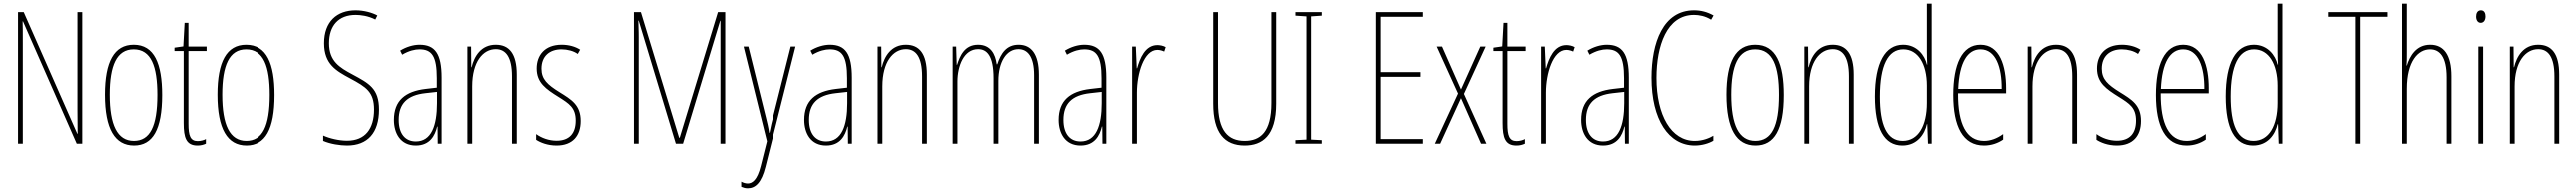

<svg xmlns="http://www.w3.org/2000/svg" viewBox="-20 -780 14005 1042"><path d="M427 0V-714H401V-181C401 -152 402 -99 402 -54H400L109 -714H78V0H104V-548C104 -604 104 -637 103 -664H105L397 0Z M861 -264C861 -433 819 -537 706 -537C600 -537 550 -444 550 -266C550 -80 604 10 708 10C810 10 861 -77 861 -264ZM576 -266C576 -424 614 -512 706 -512C802 -512 835 -418 835 -265C835 -94 795 -15 707 -15C617 -15 576 -102 576 -266Z M1054 -14C1014 -14 1004 -44 1004 -108V-503H1103V-527H1004V-656H983L976 -528L928 -521V-503H978V-112C978 -32 992 10 1053 10C1072 10 1086 6 1099 0V-25C1089 -19 1071 -14 1054 -14Z M1473 -264C1473 -433 1431 -537 1318 -537C1212 -537 1162 -444 1162 -266C1162 -80 1216 10 1320 10C1422 10 1473 -77 1473 -264ZM1188 -266C1188 -424 1226 -512 1318 -512C1414 -512 1447 -418 1447 -265C1447 -94 1407 -15 1319 -15C1229 -15 1188 -102 1188 -266Z M2042 -185C2042 -299 1988 -327 1897 -376C1828 -413 1770 -447 1770 -545C1770 -640 1821 -699 1915 -699C1942 -699 1983 -694 2022 -674L2033 -696C2006 -711 1960 -724 1915 -724C1813 -724 1743 -663 1743 -545C1743 -431 1809 -395 1885 -354C1973 -307 2015 -280 2015 -185C2015 -82 1968 -16 1868 -16C1825 -16 1773 -28 1738 -44V-15C1777 2 1830 10 1868 10C1980 10 2042 -59 2042 -185Z M2262 -537C2228 -537 2189 -525 2157 -505L2168 -483C2205 -505 2238 -512 2262 -512C2329 -512 2356 -475 2356 -355V-304L2295 -297C2185 -284 2123 -234 2123 -129C2123 -57 2158 10 2242 10C2318 10 2346 -43 2358 -93H2360L2361 0H2382V-358C2382 -489 2346 -537 2262 -537ZM2294 -274 2357 -281V-220C2357 -97 2326 -12 2242 -12C2184 -12 2149 -54 2149 -129C2149 -217 2195 -263 2294 -274Z M2676 -537C2596 -537 2559 -474 2545 -415H2543L2542 -527H2522V0H2548V-311C2548 -445 2607 -513 2676 -513C2730 -513 2764 -471 2764 -365V0H2790V-375C2790 -488 2749 -537 2676 -537Z M3137 -123C3137 -210 3087 -239 3021 -280C2957 -320 2924 -349 2924 -407C2924 -475 2968 -512 3033 -512C3065 -512 3099 -503 3121 -487L3134 -510C3108 -527 3072 -537 3034 -537C2941 -537 2898 -479 2898 -408C2898 -330 2949 -296 3016 -254C3075 -217 3110 -195 3110 -125C3110 -56 3076 -16 3006 -16C2964 -16 2924 -31 2895 -52V-21C2918 -6 2957 10 3006 10C3094 10 3137 -43 3137 -123Z M3654 0H3693L3895 -667H3897V0H3923V-714H3883L3675 -32H3672L3464 -714H3426V0H3452V-579C3452 -588 3452 -607 3450 -668H3452Z M4023 -527 4150 -13 4116 122C4097 198 4070 216 4045 216C4034 216 4020 212 4010 206V234C4022 239 4032 242 4045 242C4087 242 4120 213 4142 125L4306 -527H4280L4183 -142C4177 -120 4172 -99 4164 -59H4162C4159 -73 4161 -76 4145 -140L4049 -527Z M4493 -537C4459 -537 4420 -525 4388 -505L4399 -483C4436 -505 4469 -512 4493 -512C4560 -512 4587 -475 4587 -355V-304L4526 -297C4416 -284 4354 -234 4354 -129C4354 -57 4389 10 4473 10C4549 10 4577 -43 4589 -93H4591L4592 0H4613V-358C4613 -489 4577 -537 4493 -537ZM4525 -274 4588 -281V-220C4588 -97 4557 -12 4473 -12C4415 -12 4380 -54 4380 -129C4380 -217 4426 -263 4525 -274Z M4907 -537C4827 -537 4790 -474 4776 -415H4774L4773 -527H4753V0H4779V-311C4779 -445 4838 -513 4907 -513C4961 -513 4995 -471 4995 -365V0H5021V-375C5021 -488 4980 -537 4907 -537Z M5519 -537C5453 -537 5423 -491 5403 -431H5400C5393 -486 5367 -537 5299 -537C5224 -537 5200 -474 5185 -428H5183L5180 -527H5161V0H5187V-337C5187 -422 5222 -513 5299 -513C5346 -513 5383 -479 5383 -355V0H5409V-341C5409 -444 5453 -513 5518 -513C5566 -513 5603 -475 5603 -372V0H5629V-374C5629 -487 5587 -537 5519 -537Z M5875 -537C5841 -537 5802 -525 5770 -505L5781 -483C5818 -505 5851 -512 5875 -512C5942 -512 5969 -475 5969 -355V-304L5908 -297C5798 -284 5736 -234 5736 -129C5736 -57 5771 10 5855 10C5931 10 5959 -43 5971 -93H5973L5974 0H5995V-358C5995 -489 5959 -537 5875 -537ZM5907 -274 5970 -281V-220C5970 -97 5939 -12 5855 -12C5797 -12 5762 -54 5762 -129C5762 -217 5808 -263 5907 -274Z M6272 -535C6205 -535 6177 -462 6162 -409H6160L6155 -527H6135V0H6161V-277C6161 -380 6199 -509 6272 -509C6286 -509 6301 -504 6309 -500L6317 -524C6303 -532 6285 -535 6272 -535Z M6917 -217V-714H6891V-221C6891 -63 6831 -15 6746 -15C6655 -15 6601 -71 6601 -221V-714H6575V-217C6575 -59 6636 10 6746 10C6841 10 6917 -42 6917 -217Z M7170 0V-19L7112 -22V-691L7170 -695V-714H7027V-695L7087 -691V-22L7027 -19V0Z M7718 0V-25H7489V-363H7705V-388H7489V-689H7718V-714H7463V0Z M7909 -272 7783 0H7812L7925 -247L8034 0H8063L7941 -270L8059 -527H8030L7925 -294L7822 -527H7793Z M8227 -14C8187 -14 8177 -44 8177 -108V-503H8276V-527H8177V-656H8156L8149 -528L8101 -521V-503H8151V-112C8151 -32 8165 10 8226 10C8245 10 8259 6 8272 0V-25C8262 -19 8244 -14 8227 -14Z M8497 -535C8430 -535 8402 -462 8387 -409H8385L8380 -527H8360V0H8386V-277C8386 -380 8424 -509 8497 -509C8511 -509 8526 -504 8534 -500L8542 -524C8528 -532 8510 -535 8497 -535Z M8716 -537C8682 -537 8643 -525 8611 -505L8622 -483C8659 -505 8692 -512 8716 -512C8783 -512 8810 -475 8810 -355V-304L8749 -297C8639 -284 8577 -234 8577 -129C8577 -57 8612 10 8696 10C8772 10 8800 -43 8812 -93H8814L8815 0H8836V-358C8836 -489 8800 -537 8716 -537ZM8748 -274 8811 -281V-220C8811 -97 8780 -12 8696 -12C8638 -12 8603 -54 8603 -129C8603 -217 8649 -263 8748 -274Z M9190 -699C9217 -699 9251 -693 9283 -673L9296 -696C9262 -715 9228 -724 9190 -724C9022 -724 8959 -548 8959 -358C8959 -131 9052 10 9194 10C9232 10 9270 -1 9295 -16V-43C9275 -31 9239 -15 9194 -15C9066 -15 8986 -154 8986 -357C8986 -529 9041 -699 9190 -699Z M9677 -264C9677 -433 9635 -537 9522 -537C9416 -537 9366 -444 9366 -266C9366 -80 9420 10 9524 10C9626 10 9677 -77 9677 -264ZM9392 -266C9392 -424 9430 -512 9522 -512C9618 -512 9651 -418 9651 -265C9651 -94 9611 -15 9523 -15C9433 -15 9392 -102 9392 -266Z M9948 -537C9868 -537 9831 -474 9817 -415H9815L9814 -527H9794V0H9820V-311C9820 -445 9879 -513 9948 -513C10002 -513 10036 -471 10036 -365V0H10062V-375C10062 -488 10021 -537 9948 -537Z M10326 10C10407 10 10447 -52 10459 -106H10461L10465 0H10485V-760H10459V-497C10459 -475 10460 -454 10461 -429H10459C10448 -479 10405 -537 10330 -537C10233 -537 10177 -440 10177 -256C10177 -82 10227 10 10326 10ZM10328 -15C10240 -15 10204 -104 10204 -256C10204 -424 10248 -512 10331 -512C10411 -512 10459 -432 10459 -315V-221C10459 -97 10412 -15 10328 -15Z M10750 -537C10649 -537 10602 -429 10602 -264C10602 -94 10654 10 10769 10C10810 10 10845 -3 10873 -22V-52C10838 -27 10804 -15 10769 -15C10674 -15 10627 -106 10628 -273H10889V-301C10889 -421 10855 -537 10750 -537ZM10750 -512C10833 -512 10866 -414 10865 -297H10629C10635 -442 10680 -512 10750 -512Z M11160 -537C11080 -537 11043 -474 11029 -415H11027L11026 -527H11006V0H11032V-311C11032 -445 11091 -513 11160 -513C11214 -513 11248 -471 11248 -365V0H11274V-375C11274 -488 11233 -537 11160 -537Z M11621 -123C11621 -210 11571 -239 11505 -280C11441 -320 11408 -349 11408 -407C11408 -475 11452 -512 11517 -512C11549 -512 11583 -503 11605 -487L11618 -510C11592 -527 11556 -537 11518 -537C11425 -537 11382 -479 11382 -408C11382 -330 11433 -296 11500 -254C11559 -217 11594 -195 11594 -125C11594 -56 11560 -16 11490 -16C11448 -16 11408 -31 11379 -52V-21C11402 -6 11441 10 11490 10C11578 10 11621 -43 11621 -123Z M11850 -537C11749 -537 11702 -429 11702 -264C11702 -94 11754 10 11869 10C11910 10 11945 -3 11973 -22V-52C11938 -27 11904 -15 11869 -15C11774 -15 11727 -106 11728 -273H11989V-301C11989 -421 11955 -537 11850 -537ZM11850 -512C11933 -512 11966 -414 11965 -297H11729C11735 -442 11780 -512 11850 -512Z M12230 10C12311 10 12351 -52 12363 -106H12365L12369 0H12389V-760H12363V-497C12363 -475 12364 -454 12365 -429H12363C12352 -479 12309 -537 12234 -537C12137 -537 12081 -440 12081 -256C12081 -82 12131 10 12230 10ZM12232 -15C12144 -15 12108 -104 12108 -256C12108 -424 12152 -512 12235 -512C12315 -512 12363 -432 12363 -315V-221C12363 -97 12316 -15 12232 -15Z M12816 0V-689H12964V-714H12643V-689H12790V0Z M13069 -492V-760H13043V0H13069V-298C13069 -447 13130 -512 13195 -512C13247 -512 13285 -472 13285 -360V0H13311V-366C13311 -481 13270 -537 13196 -537C13119 -537 13085 -475 13069 -424H13067C13069 -446 13069 -461 13069 -492Z M13471 -724C13451 -724 13445 -706 13445 -690C13445 -672 13453 -656 13470 -656C13486 -656 13496 -670 13496 -691C13496 -707 13490 -724 13471 -724ZM13483 -527H13457V0H13483Z M13782 -537C13702 -537 13665 -474 13651 -415H13649L13648 -527H13628V0H13654V-311C13654 -445 13713 -513 13782 -513C13836 -513 13870 -471 13870 -365V0H13896V-375C13896 -488 13855 -537 13782 -537Z"/></svg>

Font: Noto Sans Myanmar UI ExtraCondensed Thin
Style: Regular
Weight: 100
Width: 2
Designer: Monotype Design Team
Foundry: Monotype Imaging Inc.
Version: Version 2.103